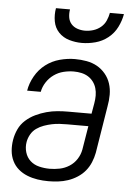

<svg xmlns="http://www.w3.org/2000/svg" viewBox="-53 -781 582 830"><g transform="rotate(5 237.5 -366.0)"><path d="M188 8Q164 8 141 4.5Q118 1 96.5 -7.5Q75 -16 58 -30.5Q41 -45 31 -65.5Q21 -86 19 -109.5Q17 -133 21 -157Q25 -181 35.5 -203.5Q46 -226 65 -243Q84 -260 107 -271Q130 -282 154 -288.5Q178 -295 201.5 -297Q225 -299 248 -299H349L357 -345Q360 -362 360 -378.5Q360 -395 355.5 -410.5Q351 -426 341.5 -438.5Q332 -451 319 -459Q306 -467 290 -470.5Q274 -474 257 -474Q235 -474 212.5 -468.5Q190 -463 171 -449.5Q152 -436 139 -416Q126 -396 122 -374H63Q68 -406 85.5 -437Q103 -468 130.5 -489Q158 -510 191.5 -519Q225 -528 257 -528Q283 -528 308 -523.5Q333 -519 353.5 -507.5Q374 -496 389.5 -477.5Q405 -459 412.5 -436Q420 -413 420 -387.5Q420 -362 415 -336L382 -132Q378 -111 369.5 -90.5Q361 -70 347 -53Q333 -36 313.5 -23.5Q294 -11 273 -4Q252 3 230.5 5.5Q209 8 188 8ZM189 -46Q211 -46 233 -50.5Q255 -55 274.5 -67.5Q294 -80 306.5 -99.5Q319 -119 323 -141L340 -244H248Q232 -244 215 -243Q198 -242 181.5 -238.5Q165 -235 148 -229Q131 -223 116 -212.5Q101 -202 92 -186Q83 -170 80 -153Q76 -130 82.5 -108Q89 -86 105 -71.5Q121 -57 143.5 -51.5Q166 -46 189 -46ZM280 -600Q252 -600 225 -608Q198 -616 179.5 -635.5Q161 -655 156 -683Q151 -711 156 -740H217Q214 -723 216.5 -706Q219 -689 229.5 -677Q240 -665 256 -659.5Q272 -654 289 -654Q307 -654 325 -659.5Q343 -665 357.5 -677Q372 -689 379.5 -706Q387 -723 390 -740H451Q446 -711 432 -683Q418 -655 393.5 -635.5Q369 -616 339 -608Q309 -600 280 -600Z"/></g></svg>

Font: Iosevka QP Light
Style: Italic
Weight: 300
Italic angle: -9°
Designer: Belleve Invis
Foundry: Belleve Invis
Version: Version 20.0.0; ttfautohint (v1.8.4)